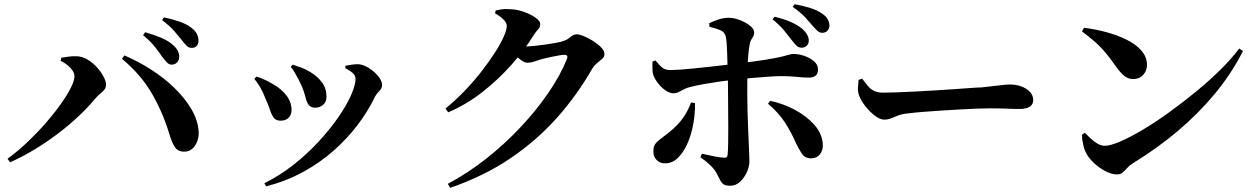

<svg xmlns="http://www.w3.org/2000/svg" viewBox="-20 -837 6020 918"><path d="M800 -528Q788 -528 778 -538.5Q768 -549 755 -566Q741 -587 720.5 -613Q700 -639 664 -669L674 -683Q716 -671 750.5 -656.5Q785 -642 808 -621Q824 -607 830.5 -593Q837 -579 837 -565Q837 -550 827 -539Q817 -528 800 -528ZM16 -78Q63 -112 109 -155.5Q155 -199 195.5 -245Q236 -291 267.5 -335Q299 -379 317.5 -415Q336 -451 336 -472Q336 -486 327 -499.5Q318 -513 303.5 -525Q289 -537 270 -546L273 -561Q289 -564 310 -566.5Q331 -569 350 -568Q376 -566 400.5 -551Q425 -536 444.5 -514Q464 -492 475.5 -470Q487 -448 487 -431Q487 -412 468.5 -397.5Q450 -383 433 -363Q401 -324 356.5 -282Q312 -240 258 -199Q204 -158 145.5 -122.5Q87 -87 28 -61ZM862 -112Q831 -111 816 -134Q801 -157 790 -195Q758 -301 705.5 -391Q653 -481 563 -556L575 -572Q638 -545 700.5 -505.5Q763 -466 814 -416.5Q865 -367 896 -313.5Q927 -260 930 -206Q931 -182 922.5 -160Q914 -138 898.5 -125Q883 -112 862 -112ZM896 -608Q882 -608 871.5 -619Q861 -630 846 -649Q832 -666 813 -688.5Q794 -711 755 -741L764 -754Q806 -745 840 -733Q874 -721 894 -705Q913 -691 921 -675.5Q929 -660 929 -643Q929 -627 920.5 -617.5Q912 -608 896 -608Z M1244 39Q1317 3 1382.5 -48.5Q1448 -100 1502.5 -159Q1557 -218 1597 -275.5Q1637 -333 1658.5 -382Q1680 -431 1680 -461Q1680 -475 1666.5 -487.5Q1653 -500 1631 -511L1632 -523Q1644 -525 1660 -527.5Q1676 -530 1689 -530Q1708 -530 1728.5 -520Q1749 -510 1767 -494.5Q1785 -479 1796 -462Q1807 -445 1807 -430Q1807 -415 1792.5 -400.5Q1778 -386 1770 -369Q1738 -303 1689 -238.5Q1640 -174 1575 -116.5Q1510 -59 1429.5 -15Q1349 29 1253 54ZM1321 -260Q1299 -260 1288.5 -274.5Q1278 -289 1270.5 -312.5Q1263 -336 1250 -364Q1238 -396 1224.5 -419Q1211 -442 1196 -460L1206 -471Q1229 -464 1249.5 -454Q1270 -444 1283 -436Q1326 -412 1350 -380Q1374 -348 1374 -311Q1374 -289 1360.5 -274.5Q1347 -260 1321 -260ZM1489 -322Q1466 -322 1456 -335.5Q1446 -349 1440.5 -372.5Q1435 -396 1423 -425Q1417 -439 1407.5 -457Q1398 -475 1388.5 -491.5Q1379 -508 1370 -517L1379 -528Q1403 -520 1422.5 -513Q1442 -506 1463 -493Q1498 -472 1519.5 -443Q1541 -414 1541 -374Q1541 -349 1524.5 -335.5Q1508 -322 1489 -322Z M2121 42Q2217 -9 2305.5 -79Q2394 -149 2469.5 -229.5Q2545 -310 2602.5 -394Q2660 -478 2691 -556Q2698 -575 2679 -575Q2671 -575 2655.5 -572.5Q2640 -570 2621 -566Q2602 -562 2585 -558Q2568 -554 2557 -550Q2541 -545 2528.5 -541Q2516 -537 2501 -537Q2488 -537 2469.5 -551Q2451 -565 2430 -582L2449 -618Q2465 -616 2475.5 -615.5Q2486 -615 2496 -615Q2509 -615 2534 -617.5Q2559 -620 2587.5 -624Q2616 -628 2640 -632.5Q2664 -637 2674 -641Q2693 -647 2707.5 -660Q2722 -673 2738 -673Q2749 -673 2770.5 -664.5Q2792 -656 2815 -641.5Q2838 -627 2854 -610.5Q2870 -594 2870 -579Q2870 -565 2859 -555.5Q2848 -546 2835.5 -536Q2823 -526 2813 -511Q2740 -383 2644 -275Q2548 -167 2422.5 -81.5Q2297 4 2133 61ZM2110 -318Q2159 -358 2202.5 -403.5Q2246 -449 2282.5 -496Q2319 -543 2346 -585Q2373 -627 2388 -660.5Q2403 -694 2403 -713Q2403 -728 2387 -744Q2371 -760 2347 -773L2350 -787Q2364 -790 2379.5 -792.5Q2395 -795 2420 -793Q2453 -792 2486 -780Q2519 -768 2541 -752Q2563 -736 2563 -723Q2563 -707 2554.5 -698.5Q2546 -690 2533 -671Q2489 -599 2426 -528Q2363 -457 2286.5 -397Q2210 -337 2123 -300Z M3813 -609Q3799 -609 3789.5 -617.5Q3780 -626 3768 -642Q3753 -662 3730.5 -689.5Q3708 -717 3674 -744L3683 -757Q3726 -747 3759.5 -732.5Q3793 -718 3816 -699Q3847 -671 3847 -643Q3847 -628 3837.5 -618.5Q3828 -609 3813 -609ZM3471 51Q3450 51 3440 44.5Q3430 38 3423.5 24.5Q3417 11 3405 -11Q3395 -29 3374.5 -48.5Q3354 -68 3329 -85L3336 -102Q3367 -95 3394.5 -89.5Q3422 -84 3441 -83Q3449 -82 3453.5 -85Q3458 -88 3459 -98Q3461 -118 3461.5 -152Q3462 -186 3462 -227Q3462 -268 3461.5 -308.5Q3461 -349 3461 -381Q3461 -402 3460.5 -434.5Q3460 -467 3459 -503.5Q3458 -540 3457 -574Q3456 -608 3454 -633Q3452 -658 3449 -666Q3443 -685 3423.5 -693Q3404 -701 3372 -709L3371 -726Q3389 -735 3414 -743.5Q3439 -752 3464 -752Q3489 -752 3517.5 -741Q3546 -730 3566 -714Q3586 -698 3586 -682Q3586 -670 3581 -662Q3576 -654 3571 -645.5Q3566 -637 3564 -623Q3560 -601 3557.5 -571Q3555 -541 3554 -507Q3553 -473 3553 -440Q3553 -407 3553 -380Q3553 -349 3554 -311.5Q3555 -274 3556.5 -236Q3558 -198 3559.5 -163.5Q3561 -129 3562 -103.5Q3563 -78 3563 -66Q3563 -40 3550.5 -13Q3538 14 3518 32.5Q3498 51 3471 51ZM3160 -56Q3135 -56 3119.5 -72Q3104 -88 3104 -113Q3104 -136 3112.5 -148Q3121 -160 3138 -172.5Q3155 -185 3180 -205Q3222 -239 3246 -273.5Q3270 -308 3284 -347L3303 -344Q3304 -299 3295.5 -248.5Q3287 -198 3268.5 -154.5Q3250 -111 3222.5 -83.5Q3195 -56 3160 -56ZM3199 -391Q3184 -391 3165.5 -402.5Q3147 -414 3131 -433Q3115 -452 3106 -472Q3100 -486 3099.5 -507.5Q3099 -529 3100 -543L3114 -548Q3132 -525 3147 -513.5Q3162 -502 3184 -502Q3201 -502 3231.5 -504Q3262 -506 3299.5 -510Q3337 -514 3375 -518Q3413 -522 3445.5 -526Q3478 -530 3497 -532Q3589 -543 3640.5 -551.5Q3692 -560 3717 -566Q3742 -572 3753 -575.5Q3764 -579 3775 -579Q3798 -579 3825 -570Q3852 -561 3871.5 -544.5Q3891 -528 3891 -505Q3891 -485 3880 -475.5Q3869 -466 3847 -466Q3819 -466 3789.5 -469.5Q3760 -473 3716 -473Q3692 -473 3656 -470.5Q3620 -468 3579 -464.5Q3538 -461 3498 -457Q3463 -453 3424 -447.5Q3385 -442 3348.5 -435.5Q3312 -429 3284 -422Q3265 -418 3251 -410.5Q3237 -403 3225 -397Q3213 -391 3199 -391ZM3858 -80Q3828 -80 3813 -103.5Q3798 -127 3786 -152Q3763 -205 3733 -251.5Q3703 -298 3652 -341L3662 -355Q3724 -342 3779.5 -312.5Q3835 -283 3872.5 -241.5Q3910 -200 3914 -148Q3916 -119 3900.5 -99.5Q3885 -80 3858 -80ZM3914 -680Q3899 -680 3889.5 -688.5Q3880 -697 3865 -714Q3851 -731 3830 -754Q3809 -777 3770 -804L3779 -817Q3822 -809 3855 -798.5Q3888 -788 3909 -773Q3928 -761 3936.5 -746.5Q3945 -732 3946 -715Q3946 -704 3938.5 -693Q3931 -682 3914 -680Z M4207 -265Q4188 -265 4163.5 -283.5Q4139 -302 4118 -328.5Q4097 -355 4088 -379Q4081 -396 4082 -416.5Q4083 -437 4085 -455L4102 -461Q4117 -441 4129.5 -426Q4142 -411 4159 -402.5Q4176 -394 4202 -394Q4229 -394 4269.5 -395.5Q4310 -397 4358 -399.5Q4406 -402 4454.5 -405Q4503 -408 4547 -411Q4591 -414 4623.5 -416.5Q4656 -419 4672 -419Q4722 -424 4756 -428.5Q4790 -433 4808 -433Q4839 -433 4864 -423.5Q4889 -414 4904.5 -397.5Q4920 -381 4920 -359Q4920 -337 4903 -326.5Q4886 -316 4854 -316Q4825 -316 4793.5 -317.5Q4762 -319 4709 -319Q4686 -319 4648.5 -317.5Q4611 -316 4566 -313.5Q4521 -311 4476 -308Q4431 -305 4393 -302Q4355 -299 4332 -296Q4296 -293 4276 -285.5Q4256 -278 4241 -271.5Q4226 -265 4207 -265Z M5322 -3Q5294 -3 5263.5 -19.5Q5233 -36 5209 -59Q5185 -82 5175 -102Q5165 -119 5159 -145.5Q5153 -172 5153 -193L5167 -202Q5179 -190 5194 -175.5Q5209 -161 5227 -150.5Q5245 -140 5262 -140Q5289 -140 5336.5 -160.5Q5384 -181 5444.5 -217Q5505 -253 5570 -300Q5635 -347 5698.5 -399Q5762 -451 5815.5 -504Q5869 -557 5905 -605L5923 -593Q5867 -483 5787.5 -387.5Q5708 -292 5610 -209.5Q5512 -127 5396 -56Q5380 -46 5369 -33.5Q5358 -21 5347.5 -12Q5337 -3 5322 -3ZM5399 -459Q5375 -459 5357.5 -472.5Q5340 -486 5321 -512Q5303 -537 5288 -557Q5273 -577 5255.5 -597Q5238 -617 5213.5 -638.5Q5189 -660 5153 -687L5163 -704Q5214 -698 5267 -684Q5320 -670 5365 -648Q5410 -626 5437 -595.5Q5464 -565 5464 -526Q5464 -499 5446 -479Q5428 -459 5399 -459Z"/></svg>

Font: Noto Serif JP ExtraLight
Style: Bold
Weight: 700
Version: Version 2.003-H1;hotconv 1.1.1;makeotfexe 2.6.0